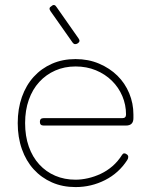

<svg xmlns="http://www.w3.org/2000/svg" viewBox="-20 -750 607 780"><path d="M287 10Q234 10 191 -9Q148 -28 117 -62Q86 -96 69 -144Q52 -192 52 -250Q52 -308 69 -356Q86 -404 117 -438Q148 -472 191 -491Q234 -510 287 -510Q339 -510 382.5 -491.5Q426 -473 457 -442.5Q488 -412 505 -371Q522 -330 522 -285V-270Q522 -240 492 -240H157Q142 -240 142 -255Q142 -270 157 -270H477Q492 -270 492 -285Q492 -324 477 -359.5Q462 -395 434.5 -422Q407 -449 369.5 -464.5Q332 -480 287 -480Q242 -480 204.5 -463.5Q167 -447 139.5 -417Q112 -387 97 -344.5Q82 -302 82 -250Q82 -197 97 -154.5Q112 -112 139.5 -82Q167 -52 204.5 -36Q242 -20 287 -20Q311 -20 337.5 -26Q364 -32 389.5 -44Q415 -56 437 -75Q459 -94 476 -121Q483 -132 495 -123Q501 -119 501 -112.5Q501 -106 497 -100Q463 -47 407 -18.5Q351 10 287 10ZM299 -594Q308 -582 296 -574Q283 -566 275 -577L185 -705Q176 -718 189 -725Q201 -736 210 -721Z"/></svg>

Font: Nixie One
Style: Regular
Weight: 400
Designer: Jovanny Lemonad
Foundry: Jovanny Lemonad
Version: Version 1.000 2011 initial release